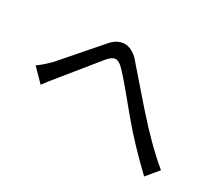

<svg xmlns="http://www.w3.org/2000/svg" viewBox="-105 -864 1210 1055"><g transform="rotate(30 500.0 -336.0)"><path d="M61 -277.8Q86.9 -293.9 134.8 -340.8L337.9 -574.2Q377 -622.1 422.9 -625Q471.2 -627 516.1 -579.1Q500 -596.2 699.2 -368.2Q833 -215.8 945.8 -123L882.8 -46.9Q750 -172.9 652.8 -290Q517.1 -456.1 476.1 -498Q446.8 -528.8 424.8 -527.8Q402.8 -526.9 377 -496.1L196.8 -273.9Q161.1 -231 138.2 -199.2Z"/></g></svg>

Font: Black Ops One [rus by aLiNcE]
Style: Regular
Weight: 400
Designer: James Grieshaber
Foundry: James Grieshaber
Version: Version 1.002;May 25, 2024;FontCreator 13.0.0.2680 64-bit